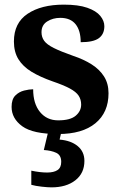

<svg xmlns="http://www.w3.org/2000/svg" viewBox="-20 -568 528 828"><path d="M231 10Q122 10 76 -23.5Q30 -57 30 -107Q30 -140 46 -156Q62 -172 84 -177.5Q106 -183 123 -183Q123 -121 152.5 -85Q182 -49 231 -49Q283 -49 306.5 -69Q330 -89 330 -117Q330 -139 319 -155.5Q308 -172 281 -186.5Q254 -201 207 -217Q153 -236 116 -258.5Q79 -281 59.5 -312.5Q40 -344 40 -389Q40 -469 99 -508.5Q158 -548 255 -548Q318 -548 356.5 -534.5Q395 -521 412.5 -499.5Q430 -478 430 -455Q430 -421 406.5 -403.5Q383 -386 328 -386Q328 -436 306 -463.5Q284 -491 240 -491Q208 -491 183.5 -475.5Q159 -460 159 -429Q159 -408 170.5 -392Q182 -376 212 -361Q242 -346 296 -327Q341 -312 375 -290.5Q409 -269 428.5 -238.5Q448 -208 448 -166Q448 -83 391.5 -36.5Q335 10 231 10ZM202 240Q186 240 159.5 237Q133 234 115 229V168Q153 176 183 176Q212 176 228 165.5Q244 155 244 130Q244 101 222.5 91Q201 81 169 79L190 -9H247L237 34Q286 38 315 62Q344 86 344 126Q344 179 305 209.5Q266 240 202 240Z"/></svg>

Font: Noto Naskh Arabic UI
Style: Regular
Weight: 400
Designer: Monotype Design Team, David Williams, Mohamad Dakak and Nizar Qandah
Foundry: Monotype Imaging Inc.
Version: Version 2.014